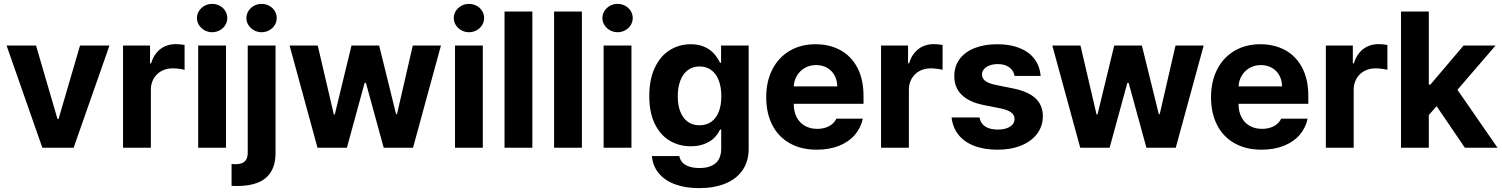

<svg xmlns="http://www.w3.org/2000/svg" viewBox="-20 -767 7797 997"><path d="M362.4 0H199.9L14.2 -530.4H167.1L278.5 -149.3H284.1L395.5 -530.4H548.4Z M618.9 -530.4H759.1V-438.2H764.6Q774.1 -470.4 792.8 -492.9Q811.5 -515.4 836.9 -526.6Q862.3 -537.9 892.2 -537.9Q915.8 -537.9 938.5 -533.4V-404.3Q927.6 -407.6 909.9 -409.8Q892.1 -412.1 876.7 -412.1Q844.4 -412.1 818.6 -398.2Q792.8 -384.3 778.1 -358.9Q763.4 -333.5 763.4 -301.4V0H618.9Z M1009.1 -530.4H1153.6V0H1009.1ZM1002.7 -673.3Q1002.7 -693.1 1013.5 -710.2Q1024.4 -727.2 1042.3 -737Q1060.3 -746.8 1081.7 -746.8Q1102.9 -746.8 1121.1 -737Q1139.3 -727.2 1149.8 -710.2Q1160.3 -693.1 1160.3 -673.3Q1160.3 -653.4 1149.8 -636.5Q1139.3 -619.6 1121.1 -609.7Q1102.9 -599.7 1081.7 -599.7Q1060.3 -599.7 1042.3 -609.7Q1024.4 -619.6 1013.5 -636.5Q1002.7 -653.4 1002.7 -673.3Z M1410.8 -530.4V26.6Q1410.8 86.5 1387.3 124.9Q1363.8 163.3 1319.8 181.1Q1275.7 198.9 1211.9 198.9Q1197 198.9 1182.5 198.1V84.8Q1192.8 85.6 1201.9 85.6Q1225.3 85.6 1239.4 78.8Q1253.5 72.1 1260 58.5Q1266.4 45 1266.4 24.3V-530.4ZM1259.4 -673.3Q1259.4 -693.1 1270.2 -710.2Q1281 -727.2 1299 -737Q1316.9 -746.8 1338.3 -746.8Q1359.5 -746.8 1377.7 -737Q1396 -727.2 1406.5 -710.2Q1416.9 -693.1 1416.9 -673.3Q1416.9 -653.4 1406.5 -636.5Q1396 -619.6 1377.7 -609.7Q1359.5 -599.7 1338.3 -599.7Q1316.9 -599.7 1299 -609.7Q1281 -619.6 1270.2 -636.5Q1259.4 -653.4 1259.4 -673.3Z M1483.8 -530.4H1630L1713.6 -172.1H1718.3L1805.2 -530.4H1948.9L2036.7 -174.3H2041.5L2123.4 -530.4H2269.7L2124.8 0H1972.4L1880.1 -336.7H1873.4L1781.4 0H1628.6Z M2342.7 -530.4H2487.1V0H2342.7ZM2336.3 -673.3Q2336.3 -693.1 2347.1 -710.2Q2357.9 -727.2 2375.9 -737Q2393.9 -746.8 2415.2 -746.8Q2436.4 -746.8 2454.7 -737Q2472.9 -727.2 2483.4 -710.2Q2493.9 -693.1 2493.9 -673.3Q2493.9 -653.4 2483.4 -636.5Q2472.9 -619.6 2454.7 -609.7Q2436.4 -599.7 2415.2 -599.7Q2393.9 -599.7 2375.9 -609.7Q2357.9 -619.6 2347.1 -636.5Q2336.3 -653.4 2336.3 -673.3Z M2744.4 0H2599.9V-707.2H2744.4Z M3001.6 0H2857.2V-707.2H3001.6Z M3114.4 -530.4H3258.9V0H3114.4ZM3108 -673.3Q3108 -693.1 3118.9 -710.2Q3129.7 -727.2 3147.7 -737Q3165.6 -746.8 3187 -746.8Q3208.2 -746.8 3226.4 -737Q3244.6 -727.2 3255.1 -710.2Q3265.6 -693.1 3265.6 -673.3Q3265.6 -653.4 3255.1 -636.5Q3244.6 -619.6 3226.4 -609.7Q3208.2 -599.7 3187 -599.7Q3165.6 -599.7 3147.7 -609.7Q3129.7 -619.6 3118.9 -636.5Q3108 -653.4 3108 -673.3Z M3365.2 43.5H3507.5Q3511.5 64.6 3525.3 78.4Q3539.2 92.2 3561.4 98.8Q3583.6 105.5 3613 105.5Q3665.9 105.5 3695.4 80.9Q3725 56.3 3725 3.4V-94.2H3718.9L3717.5 -91.3Q3705.3 -66.8 3686.4 -48.9Q3667.6 -31 3637.4 -19.3Q3607.1 -7.5 3567.3 -7.5Q3505.8 -7.5 3457.1 -36.7Q3408.3 -66 3379.9 -124.5Q3351.5 -183.1 3351.5 -268.2Q3351.5 -354.9 3380.4 -415.7Q3409.2 -476.6 3458.1 -506.9Q3507.1 -537.3 3567.1 -537.3Q3606.3 -537.3 3635.5 -524.7Q3664.7 -512 3682.9 -493.2Q3701 -474.4 3714.5 -450Q3716.6 -445.7 3718.7 -441.4H3724.3V-530.4H3867.6V5.5Q3867.6 71.7 3835.1 117.7Q3802.7 163.8 3744.5 186.9Q3686.3 209.9 3609.8 209.9Q3537.8 209.9 3484.1 189.6Q3430.3 169.3 3399.9 131.6Q3369.4 93.8 3365.2 43.5ZM3725.6 -267Q3725.6 -314 3712.4 -349Q3699.3 -384 3673.7 -402.9Q3648.2 -421.8 3612.5 -421.8Q3576.5 -421.8 3551.1 -402.4Q3525.7 -383.1 3512.6 -348.1Q3499.4 -313.1 3499.4 -267Q3499.4 -220.8 3512.7 -187Q3526 -153.3 3551.1 -134.9Q3576.3 -116.5 3612.5 -116.5Q3648.2 -116.5 3673.6 -134.6Q3699 -152.8 3712.3 -186.4Q3725.6 -220 3725.6 -267Z M3958.7 -262.6Q3958.7 -343.8 3990.5 -406.3Q4022.3 -468.7 4080.4 -503Q4138.5 -537.3 4215.2 -537.3Q4286.6 -537.3 4342.8 -507.2Q4399.1 -477.1 4431.6 -416.5Q4464 -355.9 4464 -268.2V-227.9H4017.5V-318.5H4327.6Q4327.4 -350.4 4313.4 -375.7Q4299.4 -401.1 4274.5 -415.1Q4249.7 -429.1 4217.8 -429.1Q4184.5 -429.1 4158.1 -413.6Q4131.7 -398.1 4116.8 -371.4Q4101.8 -344.8 4101.6 -313.1V-228Q4101.6 -188.2 4116.5 -159Q4131.4 -129.7 4159 -113.8Q4186.6 -97.9 4223.5 -97.9Q4247.8 -97.9 4267.7 -104.5Q4287.6 -111.1 4301.6 -123Q4315.5 -135 4322.9 -150.9H4460.4Q4449.9 -102.1 4418.2 -65.8Q4386.5 -29.4 4336 -9.6Q4285.4 10.3 4221.1 10.3Q4140.4 10.3 4081.2 -23Q4021.9 -56.2 3990.3 -117.8Q3958.7 -179.3 3958.7 -262.6Z M4555.1 -530.4H4695.2V-438.2H4700.7Q4710.2 -470.4 4728.9 -492.9Q4747.6 -515.4 4773 -526.6Q4798.5 -537.9 4828.4 -537.9Q4851.9 -537.9 4874.6 -533.4V-404.3Q4863.7 -407.6 4846 -409.8Q4828.2 -412.1 4812.9 -412.1Q4780.5 -412.1 4754.7 -398.2Q4729 -384.3 4714.2 -358.9Q4699.5 -333.5 4699.5 -301.4V0H4555.1Z M5161.2 -434.2Q5137.9 -434.2 5119.3 -427.4Q5100.6 -420.5 5089.8 -408.2Q5078.9 -395.8 5079.1 -380.2Q5078.7 -361.4 5094.9 -348Q5111.1 -334.6 5147.3 -326.7L5242.7 -307.4Q5319.7 -291.5 5357.4 -256.2Q5395.1 -220.9 5395.3 -163.7Q5395.1 -112.2 5365.8 -72.8Q5336.5 -33.5 5283.4 -11.6Q5230.2 10.3 5160.5 10.3Q5089.7 10.3 5038 -9.9Q4986.2 -30.1 4956.7 -67.6Q4927.1 -105.1 4921.2 -157.2H5066.3Q5071.6 -126.1 5095.9 -110.2Q5120.2 -94.2 5160.7 -94.2Q5186.8 -94.2 5206.7 -100.9Q5226.5 -107.6 5237.4 -120Q5248.2 -132.4 5248.4 -149.1Q5248.2 -169.8 5230.8 -183Q5213.4 -196.2 5176.2 -204L5088.3 -221.5Q5012.6 -236.4 4973.8 -274.7Q4935 -313 4935.4 -371.8Q4935.2 -422.2 4962.7 -459.7Q4990.2 -497.2 5040.7 -517.3Q5091.2 -537.3 5158.9 -537.3Q5225.3 -537.3 5274.8 -517.4Q5324.3 -497.5 5352 -460.4Q5379.8 -423.3 5383.6 -372.7H5248.3Q5243.4 -401.2 5220.4 -417.7Q5197.3 -434.2 5161.2 -434.2Z M5444.4 -530.4H5590.6L5674.2 -172.1H5678.9L5765.8 -530.4H5909.5L5997.3 -174.3H6002.1L6084.1 -530.4H6230.3L6085.4 0H5933L5840.7 -336.7H5834L5742 0H5589.3Z M6268.5 -262.6Q6268.5 -343.8 6300.3 -406.3Q6332.1 -468.7 6390.2 -503Q6448.3 -537.3 6524.9 -537.3Q6596.3 -537.3 6652.6 -507.2Q6708.8 -477.1 6741.3 -416.5Q6773.7 -355.9 6773.7 -268.2V-227.9H6327.3V-318.5H6637.3Q6637.1 -350.4 6623.1 -375.7Q6609.1 -401.1 6584.3 -415.1Q6559.4 -429.1 6527.6 -429.1Q6494.2 -429.1 6467.8 -413.6Q6441.4 -398.1 6426.5 -371.4Q6411.6 -344.8 6411.4 -313.1V-228Q6411.4 -188.2 6426.3 -159Q6441.2 -129.7 6468.7 -113.8Q6496.3 -97.9 6533.2 -97.9Q6557.5 -97.9 6577.5 -104.5Q6597.4 -111.1 6611.3 -123Q6625.2 -135 6632.7 -150.9H6770.2Q6759.7 -102.1 6728 -65.8Q6696.3 -29.4 6645.7 -9.6Q6595.1 10.3 6530.9 10.3Q6450.2 10.3 6390.9 -23Q6331.7 -56.2 6300.1 -117.8Q6268.5 -179.3 6268.5 -262.6Z M6864.8 -530.4H7004.9V-438.2H7010.4Q7019.9 -470.4 7038.6 -492.9Q7057.3 -515.4 7082.8 -526.6Q7108.2 -537.9 7138.1 -537.9Q7161.7 -537.9 7184.3 -533.4V-404.3Q7173.5 -407.6 7155.7 -409.8Q7138 -412.1 7122.6 -412.1Q7090.3 -412.1 7064.5 -398.2Q7038.7 -384.3 7024 -358.9Q7009.2 -333.5 7009.2 -301.4V0H6864.8Z M7386.3 -327.6H7407.5L7579.8 -530.4H7745.9L7516.9 -264.5H7483.1L7386.1 -154.5ZM7255 -707.2H7399.4V0H7255ZM7428.7 -232.1 7524.9 -334.2 7756.2 0H7586.5Z"/></svg>

Font: Pretendard Variable
Style: Regular
Weight: 400
Designer: Base glyphs from Inter by Rasmus Andersson; Hangul glyphs from Noto Sans CJK(Source Han Sans) by Jang Soo-young and Kang
Foundry: Kil Hyung-jin
Version: Version 1.100;FEAKit 1.0